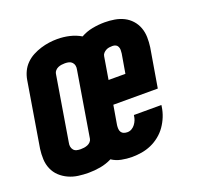

<svg xmlns="http://www.w3.org/2000/svg" viewBox="-101 -652 803 771"><g transform="rotate(-20 300.0 -266.0)"><path d="M153 8Q131 8 109 5Q87 2 67.5 -7Q48 -16 33 -30Q18 -44 9.5 -63.5Q1 -83 0 -105Q-1 -127 2 -149L48 -427Q51 -445 59 -462Q67 -479 80.5 -492.5Q94 -506 111 -515Q128 -524 146 -529.5Q164 -535 181.5 -537.5Q199 -540 217 -540Q244 -540 269.5 -534Q295 -528 317 -515Q340 -528 366.5 -533Q393 -538 419 -538Q440 -538 461 -534.5Q482 -531 500 -522Q518 -513 531.5 -498Q545 -483 552 -464Q559 -445 559.5 -423.5Q560 -402 557 -381L529 -215H339L325 -133Q324 -125 324.5 -117Q325 -109 329 -103Q333 -97 340 -94.5Q347 -92 355 -92Q365 -92 373.5 -97Q382 -102 388 -110Q394 -118 397.5 -127Q401 -136 402 -145Q402 -146 402 -146.5Q402 -147 403 -148H520Q520 -146 519.5 -144.5Q519 -143 519 -141Q516 -120 508 -100Q500 -80 487.5 -62Q475 -44 457.5 -30Q440 -16 420.5 -7.5Q401 1 380 4.5Q359 8 339 8Q316 8 293.5 3.5Q271 -1 253 -13Q229 -1 203.5 3.5Q178 8 153 8ZM427 -315 441 -397Q442 -405 442 -412Q442 -419 439 -425.5Q436 -432 430 -435Q424 -438 416 -438Q409 -438 402 -437Q395 -436 388.5 -432.5Q382 -429 377 -423.5Q372 -418 371 -411L355 -315ZM155 -92Q162 -92 169.5 -93Q177 -94 184.5 -97Q192 -100 197.5 -106Q203 -112 204 -119L250 -397Q252 -406 250.5 -414Q249 -422 243.5 -428Q238 -434 230 -436Q222 -438 213 -438Q206 -438 198.5 -437Q191 -436 184 -433Q177 -430 171.5 -424Q166 -418 165 -411L119 -133Q117 -124 118.5 -116Q120 -108 125 -102Q130 -96 138 -94Q146 -92 155 -92Z"/></g></svg>

Font: Iosevka Slab Extended Oblique
Style: Bold
Weight: 700
Width: 7
Italic angle: -9°
Monospace: yes
Designer: Belleve Invis
Foundry: Belleve Invis
Version: Version 11.1.1; ttfautohint (v1.8.3)